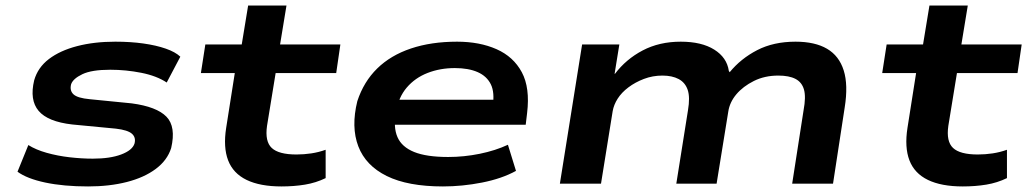

<svg xmlns="http://www.w3.org/2000/svg" viewBox="-20 -661 3697 691"><path d="M297 10Q209 10 143 -4Q77 -18 43 -43L82 -139Q109 -122 148 -111Q187 -100 230.5 -95Q274 -90 314 -90Q376 -90 416 -105Q456 -120 464 -144Q470 -166 455 -179.5Q440 -193 397 -198L240 -213Q152 -223 119 -262Q86 -301 103 -372Q116 -418 156 -448.5Q196 -479 257.5 -495Q319 -511 395 -511Q450 -511 496 -504.5Q542 -498 576.5 -486Q611 -474 629 -457L580 -364Q544 -388 488.5 -399Q433 -410 377 -410Q310 -410 276.5 -394Q243 -378 236 -358Q230 -335 244.5 -321.5Q259 -308 303 -304L454 -289Q544 -277 579 -241Q614 -205 596 -128Q582 -84 540.5 -53Q499 -22 436.5 -6Q374 10 297 10Z M993 10Q916 10 867.5 -13.5Q819 -37 801 -84Q783 -131 794 -201L825 -398H703L719 -501H850L873 -641H1011L988 -501H1205L1190 -398H972L941 -208Q933 -152 958 -128.5Q983 -105 1047 -105Q1074 -105 1100.5 -109Q1127 -113 1152 -122V-20Q1117 -3 1077.5 3.5Q1038 10 993 10Z M1574 10Q1448 10 1372 -27.5Q1296 -65 1269.5 -134.5Q1243 -204 1266 -297Q1289 -367 1337.5 -414.5Q1386 -462 1459 -486.5Q1532 -511 1625 -511Q1706 -511 1767 -484Q1828 -457 1858 -401Q1888 -345 1877 -254L1872 -212H1372L1385 -302H1779L1753 -277Q1761 -328 1746.5 -357.5Q1732 -387 1699 -401.5Q1666 -416 1617 -416Q1564 -416 1519 -398.5Q1474 -381 1444 -346Q1414 -311 1405 -257Q1395 -203 1410.5 -167.5Q1426 -132 1470.5 -114Q1515 -96 1593 -96Q1650 -96 1706.5 -107.5Q1763 -119 1808 -140L1837 -46Q1786 -18 1715 -4Q1644 10 1574 10Z M1995 0 2075 -501H2209L2192 -396L2193 -395Q2233 -448 2293 -479.5Q2353 -511 2430 -511Q2505 -511 2550.5 -482.5Q2596 -454 2603 -406L2606 -401Q2646 -450 2705 -480.5Q2764 -511 2843 -511Q2913 -511 2956.5 -485.5Q3000 -460 3016.5 -407.5Q3033 -355 3020 -274L2978 0H2831L2872 -264Q2881 -312 2873.5 -338.5Q2866 -365 2843 -377Q2820 -389 2781 -389Q2732 -389 2693 -369.5Q2654 -350 2630 -321.5Q2606 -293 2601 -259L2559 0H2414L2456 -264Q2464 -311 2455 -337.5Q2446 -364 2422.5 -376.5Q2399 -389 2364 -389Q2329 -389 2297.5 -377Q2266 -365 2241.5 -346.5Q2217 -328 2203 -306Q2189 -284 2185 -261L2143 0Z M3445 10Q3368 10 3319.5 -13.5Q3271 -37 3253 -84Q3235 -131 3246 -201L3277 -398H3155L3171 -501H3302L3325 -641H3463L3440 -501H3657L3642 -398H3424L3393 -208Q3385 -152 3410 -128.5Q3435 -105 3499 -105Q3526 -105 3552.5 -109Q3579 -113 3604 -122V-20Q3569 -3 3529.5 3.5Q3490 10 3445 10Z"/></svg>

Font: Nunito Sans 7pt Expanded
Style: Bold Italic
Weight: 700
Width: 7
Italic angle: -9°
Designer: Vernon Adams
Foundry: Vernon Adams
Version: Version 3.101;gftools[0.9.27]